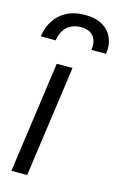

<svg xmlns="http://www.w3.org/2000/svg" viewBox="-126 -842 560 894"><g transform="rotate(15 153.5 -395.0)"><path d="M25 0 100 -536H176L101 0ZM-5 -640Q1 -684 23 -718Q45 -752 82 -771Q119 -790 169 -790Q222 -790 255 -770Q288 -750 302 -716.5Q316 -683 310 -640H239Q245 -683 225.5 -706.5Q206 -730 166 -730Q125 -730 99 -706.5Q73 -683 67 -640Z"/></g></svg>

Font: Kosmopol Plus Jakarta Sans Italic It
Style: Regular
Weight: 400
Italic angle: -8.04999°
Designer: Gumpita Rahayu
Foundry: Tokotype
Version: Version 2.006